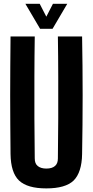

<svg xmlns="http://www.w3.org/2000/svg" viewBox="-20 -994 493 1022"><path d="M226.6 8.8C293.9 8.8 342.8 -4.9 372.1 -33.2C400.4 -61.5 416 -108.4 417 -173.8C418.9 -277.3 419.9 -381.8 419.9 -487.3C419.9 -591.8 418.9 -696.3 417 -799.8H288.1C289.1 -730.5 290 -659.2 290 -585.9V-364.3C289.1 -291 289.1 -219.7 288.1 -150.4C288.1 -132.8 283.2 -119.1 272.5 -110.4C262.7 -101.6 247.1 -96.7 226.6 -96.7C207 -96.7 191.4 -101.6 180.7 -110.4C169.9 -119.1 165 -132.8 165 -150.4C164.1 -219.7 164.1 -291 163.1 -364.3V-585.9C163.1 -659.2 164.1 -730.5 165 -799.8H36.1C35.2 -696.3 34.2 -591.8 34.2 -487.3C34.2 -381.8 35.2 -277.3 36.1 -173.8C37.1 -108.4 51.8 -61.5 81.1 -33.2C111.3 -4.9 159.2 8.8 226.6 8.8ZM193.4 -840.8H259.8C298.8 -907.2 325.2 -951.2 337.9 -973.6H261.7C244.1 -939.5 232.4 -916 226.6 -905.3C209 -939.5 197.3 -961.9 191.4 -973.6H115.2C154.3 -907.2 180.7 -863.3 193.4 -840.8Z"/></svg>

Font: Yellow Ladder Regular
Style: Regular
Weight: 400
Designer: Zima Creative
Version: Version 2.002